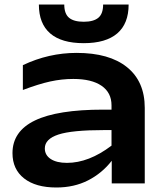

<svg xmlns="http://www.w3.org/2000/svg" viewBox="-20 -811 710 849"><path d="M35.2 -133.8Q35.2 -230.5 134.5 -278.3Q233.9 -326.2 436 -326.2H473.1V-345.2Q473.1 -401.4 429.2 -431.6Q385.3 -461.9 304.2 -461.9Q252.9 -461.9 201.9 -450.7Q150.9 -439.5 81.1 -413.1V-522.9Q195.3 -577.1 318.8 -577.1Q463.4 -577.1 541.7 -513.9Q620.1 -450.7 620.1 -334V0H474.1V-100.1Q431.2 -44.9 369.4 -13.4Q307.6 18.1 229 18.1Q137.7 18.1 86.4 -22.2Q35.2 -62.5 35.2 -133.8ZM178.2 -154.8Q178.2 -125 204.3 -107.9Q230.5 -90.8 275.9 -90.8Q372.6 -90.8 473.1 -167V-235.8H439.9Q298.3 -235.8 238.3 -216.1Q178.2 -196.3 178.2 -154.8ZM264.2 -791Q264.2 -750 285.4 -732.4Q306.6 -714.8 350.1 -714.8Q393.6 -714.8 414.8 -732.4Q436 -750 436 -791H548.8Q548.8 -706.5 498.5 -663.3Q448.2 -620.1 350.1 -620.1Q252 -620.1 201.9 -663.3Q151.9 -706.5 151.9 -791Z"/></svg>

Font: Mattone
Style: Regular
Weight: 400
Width: 6
Designer: Nunzio Mazzaferro
Foundry: Collletttivo
Version: Version 2.000;Glyphs 3.2 (3217)